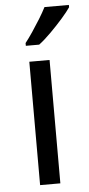

<svg xmlns="http://www.w3.org/2000/svg" viewBox="-55 -798 386 831"><g transform="rotate(-5 138.5 -383.0)"><path d="M173 0H85V-536H173ZM277 -756Q265 -738 240 -709.5Q215 -681 186.5 -652.5Q158 -624 134 -606H76V-618Q91 -637 108.5 -663Q126 -689 143 -716.5Q160 -744 171 -766H277Z"/></g></svg>

Font: Noto Sans Cypro Minoan
Style: Regular
Weight: 400
Designer: David Williams
Foundry: David Williams
Version: Version 1.503; ttfautohint (v1.8.4.7-5d5b)